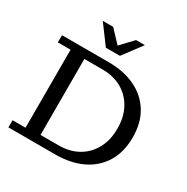

<svg xmlns="http://www.w3.org/2000/svg" viewBox="-197 -1060 1195 1228"><g transform="rotate(30 401.0 -446.0)"><path d="M232 0V-61H366Q447 -61 508 -95.5Q569 -130 603.5 -193Q638 -256 638 -341Q638 -427 603.5 -490Q569 -553 508 -587.5Q447 -622 366 -622H232V-682H376Q489 -682 573 -642Q657 -602 704 -526Q751 -450 751 -341Q751 -233 704 -156.5Q657 -80 573 -40Q489 0 376 0ZM30 0V-53H126V-629H32V-682H232V0ZM315 -753 212 -892H289L395 -779H351L458 -892H523L419 -753Z"/></g></svg>

Font: Montagu Slab 24pt
Style: Regular
Weight: 400
Designer: Florian Karsten
Foundry: Florian Karsten
Version: Version 1.000